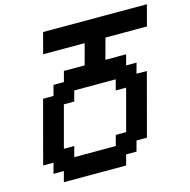

<svg xmlns="http://www.w3.org/2000/svg" viewBox="-123 -996 1105 1117"><g transform="rotate(-15 429.5 -437.5)"><path d="M125 0H500L516.6 -62.5H579.1L596.2 -125H658.7Q675.3 -187.5 708.7 -312.5Q742.2 -437.5 758.8 -500H696.3L713.4 -562.5H650.9L667.5 -625H542.5Q548.3 -645.5 559.6 -687.5Q570.8 -729.5 576.2 -750H826.2Q831.5 -770.5 842.8 -812.5Q854 -854.5 859.4 -875H234.4Q229 -854 217.8 -812.5Q206.5 -771 201.2 -750H451.2Q445.8 -729.5 434.6 -687.7Q423.3 -646 417.5 -625H292.5L275.9 -562.5H213.4L196.3 -500H133.8Q117.2 -437.5 83.7 -312.5Q50.3 -187.5 33.7 -125H96.2L79.1 -62.5H141.6ZM471.2 -125H221.2L237.8 -187.5H175.3Q186.5 -229 208.7 -312.3Q231 -395.5 242.2 -437.5H304.7L321.3 -500H571.3L554.7 -437.5H617.2Q606 -396 583.7 -312.5Q561.5 -229 550.3 -187.5H487.8Z"/></g></svg>

Font: Faithful 32x
Style: Oblique
Weight: 400
Foundry: Faithful Resource Pack
Version: Version 1.0; January 27, 2023